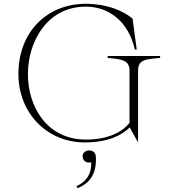

<svg xmlns="http://www.w3.org/2000/svg" viewBox="-20 -735 908 1011"><path d="M547 -440V-430C620 -423 662 -420 662 -363V-88C630 -46 557 0 433 0C224 0 127 -177 127 -344C127 -517 229 -700 432 -700C550 -700 656 -625 690 -474H700L678 -637C626 -680 542 -715 430 -715C236 -715 77 -575 77 -345C77 -143 224 15 427 15C554 15 627 -27 663 -64L707 15V-363C707 -420 743 -423 823 -430V-440ZM383 245 388 256C469 224 488 159 485 93C484 66 467 57 450 57C431 57 415 69 415 88C415 109 431 121 448 121C452 121 455 120 460 119C463 161 449 216 383 245Z"/></svg>

Font: Sprat Thin
Style: Regular
Weight: 100
Designer: Ethan Nakache
Foundry: Collletttivo
Version: Version 2.000;Glyphs 3.2 (3217)